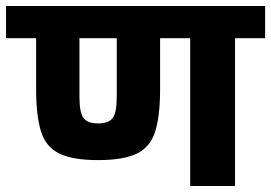

<svg xmlns="http://www.w3.org/2000/svg" viewBox="-80 -627 901 638"><path d="M40 -331V-500H-60V-607H801V-500H701V-9H552V-500H452V-331Q452 -243 436 -191Q420 -139 375.5 -117Q331 -95 246 -95Q161 -95 116.5 -117Q72 -139 56 -191Q40 -243 40 -331ZM184 -306Q184 -254 197 -235.5Q210 -217 246 -217Q282 -217 295 -235.5Q308 -254 308 -306V-500H184Z"/></svg>

Font: Bakbak One
Style: Regular
Weight: 400
Designer: Saumya Kishore and Sanchit Sawaria
Foundry: A Good Feeling
Version: Version 1.003; ttfautohint (v1.8.3)